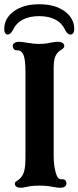

<svg xmlns="http://www.w3.org/2000/svg" viewBox="-23 -875 370 905"><path d="M47 -10Q47 -15 50.5 -18Q54 -21 62.5 -26.5Q71 -32 77 -40Q88 -53 92.5 -75Q97 -97 97 -130V-538Q97 -596 87 -618Q77 -639 57 -638H55Q47 -638 42 -644Q37 -650 37 -658Q37 -666 44.5 -672Q52 -678 67 -678Q78 -678 102 -674Q134 -668 162 -668Q190 -668 216 -674Q236 -678 250 -678Q264 -678 272 -672.5Q280 -667 280 -658Q280 -653 276.5 -649Q273 -645 265 -640Q257 -635 250 -628Q230 -608 230 -558V-140Q230 -95 240 -60Q245 -43 251.5 -36Q258 -29 270 -30H272Q281 -30 285.5 -24.5Q290 -19 290 -10Q290 -1 282.5 4.5Q275 10 260 10Q249 10 227 6Q199 0 162 0Q137 0 121 2.5Q105 5 102 6Q84 10 77 10Q47 10 47 -10ZM327 -738Q327 -726 322 -719Q317 -712 309 -712Q295 -712 285 -732Q269 -767 237 -783Q205 -799 162 -799Q68 -799 37 -732Q32 -723 26 -717.5Q20 -712 14 -712Q6 -712 1.5 -719Q-3 -726 -3 -738Q-3 -789 42.5 -822Q88 -855 162 -855Q236 -855 281.5 -822Q327 -789 327 -738Z"/></svg>

Font: Raigarh Medium
Style: Regular
Weight: 500
Designer: jaikishan Patel
Foundry: MagicType
Version: Version 1.000